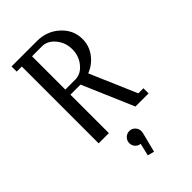

<svg xmlns="http://www.w3.org/2000/svg" viewBox="-220 -580 848 848"><g transform="rotate(-45 204.0 -156.5)"><path d="M32.2 -480V-512.2H190.9Q252.9 -512.2 296.4 -472.4Q339.8 -432.6 339.8 -376Q339.8 -334.5 315.2 -300.8Q290.5 -267.1 250 -251L344.2 -32.2H376V0H293.9L190.9 -240.2H127.9V0H64V-480ZM127.9 -272H189.9Q224.6 -272 250.2 -303Q275.9 -334 275.9 -376Q275.9 -418 250.2 -449Q224.6 -480 189.9 -480H127.9ZM160.2 95.2Q160.2 79.6 171.4 68.4Q182.6 57.1 198.2 57.1Q213.9 57.1 224.9 68.4Q235.8 79.6 235.8 95.2Q235.8 101.1 233.9 108.9L210.9 199.2L180.2 190.9L193.8 132.8Q179.2 131.3 169.7 120.6Q160.2 109.9 160.2 95.2Z"/></g></svg>

Font: Gawaa
Style: Regular
Weight: 400
Designer: T. Christopher White
Version: Version 1.0